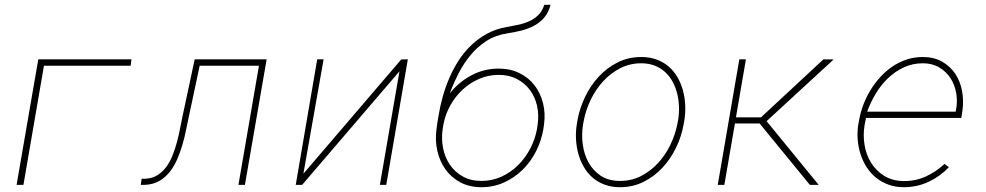

<svg xmlns="http://www.w3.org/2000/svg" viewBox="-20 -778 4148 808"><path d="M529.8 -501.5H165L78.6 0H49.8L141.1 -528.3H533.2Z M1102.1 -528.3 1010.7 0H983.4L1069.8 -501.5H820.3L774.9 -288.1Q769 -261.7 762.9 -230.7Q756.8 -199.7 747.6 -168.2Q738.3 -136.7 725.3 -106.9Q712.4 -77.1 693.8 -54Q675.3 -30.8 649.7 -16.1Q624 -1.5 589.4 0H572.3L576.2 -25.9H592.3Q621.6 -27.3 643.3 -41.3Q665 -55.2 680.7 -76.9Q696.3 -98.6 707 -126.2Q717.8 -153.8 725.3 -182.4Q732.9 -210.9 738 -238.5Q743.2 -266.1 748 -288.1L799.3 -528.3Z M1668.5 -527.8 1696.3 -528.3 1605.5 0H1578.6L1661.1 -478L1251.5 0H1224.6L1314.9 -528.3H1341.8L1256.8 -46.9Z M2078.6 -489.3Q2127.9 -489.3 2166.3 -470.2Q2204.6 -451.2 2229.5 -418.9Q2254.4 -386.7 2265.1 -344.2Q2275.9 -301.8 2269.5 -254.9L2266.6 -234.4Q2258.3 -186 2236.1 -141.8Q2213.9 -97.7 2179.7 -64Q2145.5 -30.3 2101.6 -10.3Q2057.6 9.8 2006.3 9.8Q1955.6 9.8 1917.2 -10.7Q1878.9 -31.2 1854.5 -65.4Q1830.1 -99.6 1820.3 -143.6Q1810.5 -187.5 1816.9 -234.4L1819.8 -254.9L1820.3 -259.3L1825.2 -289.1Q1831.5 -329.1 1843 -370.4Q1854.5 -411.6 1871.3 -450.7Q1888.2 -489.7 1911.1 -524.9Q1934.1 -560.1 1963.9 -588.4Q1993.7 -616.7 2030.3 -636.5Q2066.9 -656.2 2111.3 -664.1Q2135.3 -668.5 2160.2 -673.6Q2185.1 -678.7 2206.8 -688.5Q2228.5 -698.2 2245.4 -714.6Q2262.2 -731 2270.5 -757.8H2296.9Q2288.6 -725.6 2270.5 -704.3Q2252.4 -683.1 2227.8 -669.9Q2203.1 -656.7 2174.1 -649.4Q2145 -642.1 2115.7 -637.7Q2065.9 -630.4 2027.8 -606Q1989.7 -581.5 1960.7 -546.6Q1931.6 -511.7 1910.2 -469.7Q1888.7 -427.7 1872.6 -384.8Q1910.6 -432.6 1963.6 -460.9Q2016.6 -489.3 2078.6 -489.3ZM2079.1 -462.9Q2035.2 -462.9 1996.3 -446Q1957.5 -429.2 1926.8 -400.6Q1896 -372.1 1875 -334.2Q1854 -296.4 1846.2 -254.9L1842.8 -234.4Q1836.9 -193.4 1844.7 -154.3Q1852.5 -115.2 1873.3 -84.7Q1894 -54.2 1927.5 -35.4Q1960.9 -16.6 2005.9 -16.6Q2051.3 -16.6 2090.6 -34.7Q2129.9 -52.7 2160.4 -83Q2190.9 -113.3 2211.4 -152.6Q2231.9 -191.9 2239.7 -234.4L2242.7 -254.9Q2248.5 -295.4 2240 -333Q2231.4 -370.6 2210 -399.4Q2188.5 -428.2 2155.3 -445.6Q2122.1 -462.9 2079.1 -462.9Z M2410.6 -274.4Q2419.9 -323.7 2442.6 -371.1Q2465.3 -418.5 2499.8 -455.6Q2534.2 -492.7 2579.3 -515.4Q2624.5 -538.1 2678.7 -538.1Q2714.8 -538.1 2743.7 -527.3Q2772.5 -516.6 2794.2 -497.8Q2815.9 -479 2830.8 -453.4Q2845.7 -427.7 2853.8 -398.4Q2861.8 -369.1 2863.5 -337.4Q2865.2 -305.7 2860.4 -274.4L2856.9 -253.9Q2848.1 -204.6 2825.4 -157.2Q2802.7 -109.9 2768.3 -72.8Q2733.9 -35.6 2688.7 -12.9Q2643.6 9.8 2589.4 9.8Q2553.2 9.8 2524.4 -1Q2495.6 -11.7 2473.9 -30.5Q2452.1 -49.3 2437.3 -75Q2422.4 -100.6 2414.1 -129.9Q2405.8 -159.2 2404.1 -190.9Q2402.3 -222.7 2407.2 -253.9ZM2433.6 -253.9Q2426.8 -212.9 2432.4 -170.7Q2438 -128.4 2456.8 -94.2Q2475.6 -60.1 2508.3 -38.3Q2541 -16.6 2589.4 -16.6Q2637.7 -16.6 2678 -37.4Q2718.3 -58.1 2749.3 -91.8Q2780.3 -125.5 2800.8 -168Q2821.3 -210.4 2830.1 -253.9L2834 -274.4Q2838.4 -301.8 2837.4 -329.8Q2836.4 -357.9 2829.8 -384.3Q2823.2 -410.6 2810.8 -433.8Q2798.3 -457 2779.5 -474.4Q2760.7 -491.7 2735.6 -501.7Q2710.4 -511.7 2678.7 -511.7Q2630.9 -511.7 2590.3 -491Q2549.8 -470.2 2518.8 -436.5Q2487.8 -402.8 2467 -360.4Q2446.3 -317.9 2437.5 -274.4Z M3176.8 -258.3H3072.8L3028.3 0H3000.5L3091.3 -528.3H3119.1L3077.1 -284.2H3182.6L3445.3 -528.3L3488.3 -527.8L3206.1 -268.1L3425.3 0H3388.2Z M3783.2 9.8Q3748 9.8 3718.8 -1Q3689.5 -11.7 3666.5 -30.3Q3643.6 -48.8 3627.4 -74Q3611.3 -99.1 3601.8 -128.2Q3592.3 -157.2 3589.6 -189.2Q3586.9 -221.2 3591.8 -252.9L3595.7 -274.4Q3601.6 -306.6 3613.8 -338.6Q3626 -370.6 3644 -399.9Q3662.1 -429.2 3685.3 -454.6Q3708.5 -480 3736.3 -498.5Q3764.2 -517.1 3795.9 -527.6Q3827.6 -538.1 3863.3 -538.1Q3910.2 -538.1 3944.3 -518.8Q3978.5 -499.5 3999.8 -467.8Q4021 -436 4028.6 -395.5Q4036.1 -355 4030.3 -312.5L4025.4 -281.7H3624.5L3623 -274.4L3618.7 -252.9Q3611.3 -210.9 3618.2 -168.7Q3625 -126.5 3646 -92.8Q3667 -59.1 3701.4 -37.8Q3735.8 -16.6 3782.7 -16.1Q3833 -15.6 3876 -35.2Q3918.9 -54.7 3955.1 -88.4L3973.1 -74.2Q3935.1 -34.7 3887 -12.5Q3838.9 9.8 3783.2 9.8ZM3863.8 -511.7Q3819.8 -511.7 3782.7 -494.1Q3745.6 -476.6 3716.1 -448Q3686.5 -419.4 3664.8 -382.8Q3643.1 -346.2 3629.4 -308.1H4001.5L4002.9 -314.5Q4010.3 -350.1 4004.2 -385.5Q3998 -420.9 3980.2 -448.7Q3962.4 -476.6 3932.9 -494.1Q3903.3 -511.7 3863.8 -511.7Z"/></svg>

Font: Roboto Mono Thin
Style: Italic
Weight: 250
Designer: Google
Version: Version 2.000985; 2015; ttfautohint (v1.3)